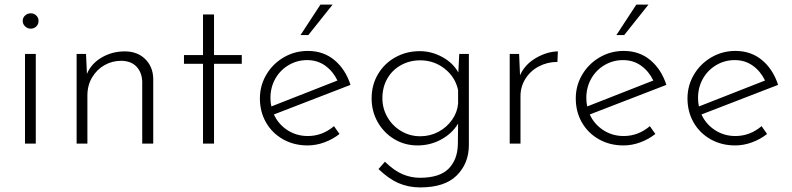

<svg xmlns="http://www.w3.org/2000/svg" viewBox="-20 -626 3453 837"><path d="M136 -391V0H89V-391ZM114 -568Q128 -568 138 -558.5Q148 -549 148 -535Q148 -520 138 -510.5Q128 -501 114 -501Q100 -501 89.5 -511Q79 -521 79 -535Q79 -549 89.5 -558.5Q100 -568 114 -568Z M648 -285V0H600V-272Q598 -311 575 -335.5Q552 -360 509 -361Q469 -361 435.5 -342Q402 -323 381.5 -288.5Q361 -254 361 -210V0H314V-391H355L359 -304Q378 -349 423.5 -375.5Q469 -402 524 -402Q578 -402 612 -369.5Q646 -337 648 -285Z M913 -563V-386H1034V-348H913V0H865V-348H782V-386H865V-563Z M1436 -76 1460 -42Q1431 -19 1394.5 -5.5Q1358 8 1321 8Q1261 8 1213.5 -19Q1166 -46 1139.5 -92.5Q1113 -139 1113 -197Q1113 -253 1141 -300.5Q1169 -348 1217 -376Q1265 -404 1322 -404Q1390 -404 1438 -364Q1486 -324 1508 -256L1174 -127Q1193 -85 1232.5 -59Q1272 -33 1322 -33Q1385 -33 1436 -76ZM1159 -199Q1159 -178 1163 -162L1451 -275Q1432 -315 1398 -339.5Q1364 -364 1319 -364Q1275 -364 1238 -342Q1201 -320 1180 -282.5Q1159 -245 1159 -199ZM1324 -473H1290L1377 -606H1430Z M2024 -391V6Q2024 86 1971.5 138.5Q1919 191 1812 191Q1761 191 1718 172.5Q1675 154 1630 111L1658 79Q1698 118 1735 133.5Q1772 149 1810 149Q1896 149 1935 110Q1974 71 1976 5L1977 -87Q1951 -44 1903.5 -18Q1856 8 1800 8Q1745 8 1699.5 -19Q1654 -46 1627 -93Q1600 -140 1600 -197Q1600 -256 1628 -303Q1656 -350 1704 -376.5Q1752 -403 1810 -403Q1861 -403 1908 -377.5Q1955 -352 1978 -310L1982 -391ZM1977 -175V-233Q1965 -290 1918.5 -326.5Q1872 -363 1812 -363Q1766 -363 1728 -342Q1690 -321 1668.5 -283.5Q1647 -246 1647 -198Q1647 -153 1669 -115Q1691 -77 1729 -54.5Q1767 -32 1812 -32Q1855 -32 1891.5 -51.5Q1928 -71 1951 -104Q1974 -137 1977 -175Z M2412 -402 2410 -356Q2366 -356 2329 -336.5Q2292 -317 2270.5 -282.5Q2249 -248 2249 -207V0H2202V-391H2243L2247 -298Q2268 -345 2316 -373Q2364 -401 2412 -402Z M2813 -76 2837 -42Q2808 -19 2771.5 -5.5Q2735 8 2698 8Q2638 8 2590.5 -19Q2543 -46 2516.5 -92.5Q2490 -139 2490 -197Q2490 -253 2518 -300.5Q2546 -348 2594 -376Q2642 -404 2699 -404Q2767 -404 2815 -364Q2863 -324 2885 -256L2551 -127Q2570 -85 2609.5 -59Q2649 -33 2699 -33Q2762 -33 2813 -76ZM2536 -199Q2536 -178 2540 -162L2828 -275Q2809 -315 2775 -339.5Q2741 -364 2696 -364Q2652 -364 2615 -342Q2578 -320 2557 -282.5Q2536 -245 2536 -199ZM2701 -473H2667L2754 -606H2807Z M3300 -76 3324 -42Q3295 -19 3258.5 -5.5Q3222 8 3185 8Q3125 8 3077.5 -19Q3030 -46 3003.5 -92.5Q2977 -139 2977 -197Q2977 -253 3005 -300.5Q3033 -348 3081 -376Q3129 -404 3186 -404Q3254 -404 3302 -364Q3350 -324 3372 -256L3038 -127Q3057 -85 3096.5 -59Q3136 -33 3186 -33Q3249 -33 3300 -76ZM3023 -199Q3023 -178 3027 -162L3315 -275Q3296 -315 3262 -339.5Q3228 -364 3183 -364Q3139 -364 3102 -342Q3065 -320 3044 -282.5Q3023 -245 3023 -199Z"/></svg>

Font: Josefin Sans Light
Style: Regular
Weight: 300
Designer: Santiago Orozco
Foundry: Typemade
Version: Version 2.000